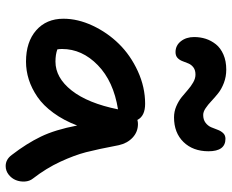

<svg xmlns="http://www.w3.org/2000/svg" viewBox="-92 -706 834 691"><g transform="rotate(90 325.5 -360.0)"><path d="M167 -574.2Q143.1 -574.2 127.9 -593.5Q112.8 -612.8 112.8 -641.1Q112.8 -663.1 119.1 -682.9Q125.5 -702.6 138.9 -719.5Q152.3 -736.3 175.8 -746.6Q199.2 -756.8 230 -756.8Q255.4 -756.8 277.8 -748.3Q300.3 -739.7 315.4 -727.5Q330.6 -715.3 343.5 -703.1Q356.4 -690.9 369.1 -682.4Q381.8 -673.8 393.1 -673.8Q410.2 -673.8 421.1 -682.1Q432.1 -690.4 437.3 -702.1Q442.4 -713.9 446.5 -725.6Q450.7 -737.3 458.5 -745.6Q466.3 -753.9 479 -753.9Q523.9 -753.9 523.9 -692.9Q523.9 -637.2 490.7 -603Q457.5 -568.8 401.9 -568.8Q380.9 -568.8 362.1 -576.9Q343.3 -585 329.3 -596.2Q315.4 -607.4 302.7 -618.7Q290 -629.9 275.9 -637.9Q261.7 -646 248 -646Q231.9 -646 222.2 -638.7Q212.4 -631.3 208 -620.8Q203.6 -610.4 199.7 -599.6Q195.8 -588.9 188 -581.5Q180.2 -574.2 167 -574.2ZM201.2 -36.1Q130.4 -36.1 88.6 -72.8Q46.9 -109.4 46.9 -170.9Q46.9 -222.7 71.8 -275.9Q96.7 -329.1 137.5 -370.6Q178.2 -412.1 235.6 -438.5Q293 -464.8 353 -464.8Q397 -464.8 411.1 -437Q418.9 -439 425.8 -439Q454.1 -439 474.6 -419.9Q495.1 -400.9 502 -370.1Q516.6 -293.5 527.3 -252Q538.1 -210.4 561.5 -159.7Q585 -108.9 622.1 -61Q631.8 -48.8 632.8 -31.7Q633.8 -14.6 627.7 0.5Q621.6 15.6 607.9 26.4Q594.2 37.1 577.1 37.1Q553.2 37.1 537.1 15.1Q496.1 -38.1 471.2 -89.6Q446.3 -141.1 431.2 -220.2Q412.6 -171.4 385.7 -134.8Q358.9 -98.1 328.1 -77.1Q297.4 -56.2 265.6 -46.1Q233.9 -36.1 201.2 -36.1ZM155.8 -166Q155.8 -156.2 157.2 -148.9Q175.8 -142.1 201.2 -142.1Q259.3 -142.1 305.2 -200.4Q351.1 -258.8 373 -367.2Q272 -351.1 213.9 -294.4Q155.8 -237.8 155.8 -166Z"/></g></svg>

Font: Shantell Sans Irregular
Style: Regular
Weight: 500
Designer: Stephen Nixon, Anya Danilova, Shantell Martin
Foundry: Arrow Type
Version: Version 1.006;[9816181b4]